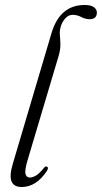

<svg xmlns="http://www.w3.org/2000/svg" viewBox="-20 -742 408 770"><path d="M319.5 -722Q345 -722 356.8 -713Q368.5 -704 368.5 -692Q368.5 -665 339.5 -665Q322 -665 305.8 -673.8Q289.5 -682.5 271 -682.5Q254 -682.5 240.5 -666.8Q227 -651 222.5 -631Q218.5 -615 220.2 -598.8Q222 -582.5 222.2 -563.2Q222.5 -544 215.5 -519L91 -101Q78.5 -59 82.2 -44.5Q86 -30 99.5 -30Q110.5 -30 124 -37.8Q137.5 -45.5 156 -68.5Q162.5 -76.5 167.5 -74Q176.5 -71 168.5 -57Q125.5 8 67 8Q36 8 26.5 -14Q17 -36 31 -84L186.5 -609Q220 -722 319.5 -722Z"/></svg>

Font: Fraunces 144pt S050 Light
Style: Italic
Weight: 300
Italic angle: -16°
Version: Version 1.000; ttfautohint (v1.8.3)